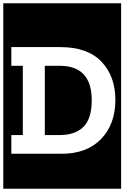

<svg xmlns="http://www.w3.org/2000/svg" viewBox="-30 -937 758 1170"><path d="M-10 213V-917H708V213ZM673 -328Q673 -472 588.5 -561Q504 -650 337 -650H39V-536H109V-114H39V0H345Q499 0 586 -90Q673 -180 673 -328ZM529 -326Q529 -214 478.5 -164Q428 -114 334 -114H243V-536H334Q529 -536 529 -326Z"/></svg>

Font: Zilla Slab Highlight
Style: Bold
Weight: 700
Designer: Typotheque Type Foundry
Foundry: Typotheque type foundry
Version: Version 1.1; 2017; ttfautohint (v1.6)